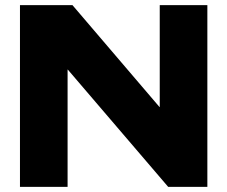

<svg xmlns="http://www.w3.org/2000/svg" viewBox="-20 -730 888 750"><path d="M58 0V-710H263L603 -312H604V-710H790V0H637L245 -458H244V0Z"/></svg>

Font: Special Gothic Extended Bold
Style: Regular
Weight: 700
Width: 7
Designer: Alistair McCready
Foundry: Monolith
Version: Version 1.000; ttfautohint (v1.8.4.7-5d5b)